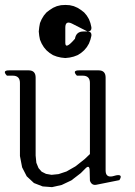

<svg xmlns="http://www.w3.org/2000/svg" viewBox="-27 -771 547 777"><path d="M400.4 -81.1Q400.4 -51.8 428.7 -57.6L443.4 -61.5Q471.7 -66.4 456.1 -42L363.3 -23.4Q343.8 -19.5 336.9 -40L335.9 -79.1Q335.9 -108.4 316.4 -86.9L299.8 -70.3L261.7 -41L222.7 -22.5L183.6 -13.7L145.5 -16.6L110.4 -30.3L81.1 -57.6L62.5 -93.8L53.7 -139.6V-435.5Q53.7 -464.8 24.4 -464.8H1Q-19.5 -486.3 9.8 -486.3H88.9Q117.2 -486.3 117.2 -457V-141.6L120.1 -112.3L128.9 -90.8L141.6 -76.2L159.2 -67.4L181.6 -63.5L210 -66.4L242.2 -77.1L278.3 -97.7L315.4 -127L336.9 -147.5V-435.5Q336.9 -464.8 307.6 -464.8H284.2Q263.7 -486.3 293 -486.3H372.1Q400.4 -486.3 400.4 -457ZM263.7 -675.8Q237.3 -688.5 237.3 -659.2V-597.7Q237.3 -568.4 276.4 -614.3Q281.2 -643.6 310.5 -643.6H327.1Q344.7 -643.6 342.8 -626L338.9 -610.4L333 -594.7L324.2 -580.1L313.5 -567.4L300.8 -556.6L287.1 -547.9L271.5 -542L254.9 -538.1L237.3 -536.1L219.7 -538.1L203.1 -542L187.5 -547.9L173.8 -556.6L161.1 -567.4L150.4 -580.1L141.6 -594.7L134.8 -610.4L131.8 -626L129.9 -643.6L131.8 -661.1L134.8 -677.7L141.6 -693.4L150.4 -708L161.1 -720.7L173.8 -730.5L187.5 -739.3L203.1 -746.1L219.7 -750L237.3 -751L254.9 -750L271.5 -746.1L287.1 -739.3L300.8 -730.5L313.5 -720.7L324.2 -708L333 -693.4L338.9 -677.7L342.8 -661.1Q344.7 -643.6 327.1 -643.6Z"/></svg>

Font: B2 Hana
Style: Regular
Weight: 500
Version: 2020-08-05; (max)